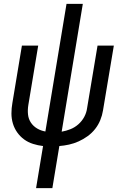

<svg xmlns="http://www.w3.org/2000/svg" viewBox="-20 -755 640 990"><path d="M166 215 202 -2Q176 -5 150.5 -13Q125 -21 104.5 -36Q84 -51 69 -72Q54 -93 46.5 -118Q39 -143 39 -170Q39 -197 44 -225L93 -520H177L126 -213Q122 -188 124.5 -164.5Q127 -141 139.5 -122.5Q152 -104 171.5 -92.5Q191 -81 214 -77L323 -735H407L298 -76Q321 -80 343.5 -89Q366 -98 384.5 -114.5Q403 -131 414.5 -152.5Q426 -174 429 -197L483 -520H567L511 -185Q507 -160 497 -135.5Q487 -111 470.5 -90Q454 -69 432 -53Q410 -37 385.5 -26Q361 -15 336 -9.5Q311 -4 286 -2L250 215Z"/></svg>

Font: Iosevka Extended Oblique
Style: Regular
Weight: 400
Width: 7
Italic angle: -9°
Monospace: yes
Designer: Belleve Invis
Foundry: Belleve Invis
Version: Version 32.0.1; ttfautohint (v1.8.4)